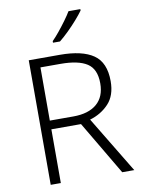

<svg xmlns="http://www.w3.org/2000/svg" viewBox="-101 -1016 802 1084"><g transform="rotate(-10 300.0 -474.0)"><path d="M278 -714Q406 -714 470.5 -669.5Q535 -625 535 -518Q535 -436 491.5 -389.5Q448 -343 383 -324L579 0H510L328 -308H158V0H100V-714ZM273 -663H158V-358H293Q380 -358 427.5 -398.5Q475 -439 475 -516Q475 -598 425 -630.5Q375 -663 273 -663ZM437 -940Q422 -919 397.5 -891Q373 -863 345 -835.5Q317 -808 292 -788H252V-797Q271 -816 293 -843Q315 -870 335.5 -898Q356 -926 369 -948H437Z"/></g></svg>

Font: Noto Sans Canadian Aboriginal Light
Style: Regular
Weight: 300
Designer: Monotype Design Team, Typotheque's Kevin King
Foundry: Monotype Imaging Inc.
Version: Version 2.004; ttfautohint (v1.8.4.7-5d5b)